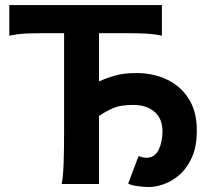

<svg xmlns="http://www.w3.org/2000/svg" viewBox="-20 -733 848 765"><path d="M625 -712.9V-590.8Q595.7 -597.2 564.7 -598.9Q533.7 -600.6 500.5 -600.6H374.5V-408.7Q406.2 -422.9 440.4 -432.4Q474.6 -441.9 524.9 -441.9Q589.4 -441.9 643.8 -416.7Q698.2 -391.6 731.2 -340.8Q764.2 -290 764.2 -212.4Q764.2 -148.9 744.6 -105.7Q725.1 -62.5 695.3 -36.6Q665.5 -10.7 632.8 0.7Q600.1 12.2 573.7 12.2Q552.2 12.2 527.3 8.5Q502.4 4.9 490.7 -1.5L532.2 -111.3Q539.1 -108.4 546.9 -106.4Q554.7 -104.5 564 -104.5Q596.2 -104.5 611.8 -135.7Q627.4 -167 627.4 -210Q627.4 -259.3 596.2 -287.1Q564.9 -314.9 510.3 -314.9Q460.4 -314.9 431.9 -302.7Q403.3 -290.5 374.5 -271V0H225.6Q231.9 -29.3 233.6 -84.7Q235.4 -140.1 235.4 -212.4V-600.6H136.7Q104 -600.6 75.2 -598.9Q46.4 -597.2 17.1 -590.8V-712.9Z"/></svg>

Font: Andika
Style: Bold
Weight: 700
Designer: Victor Gaultney, Annie Olsen, Julie Remington, Don Collingsworth, Eric Hays, Becca Hirsbrunner
Foundry: SIL International
Version: Version 6.101